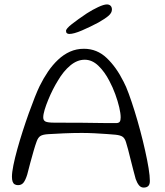

<svg xmlns="http://www.w3.org/2000/svg" viewBox="-20 -828 744 868"><path d="M629.5 20Q617 20 608.5 9.8Q600 -0.5 593.5 -18.5Q589 -35 582.8 -58.5Q576.5 -82 570.5 -106.8Q564.5 -131.5 559 -152.5Q553.5 -173.5 549.5 -185.5Q544.5 -202 535 -209.2Q525.5 -216.5 502 -219Q490.5 -220 464.5 -222Q438.5 -224 407.8 -225.5Q377 -227 350 -227Q310 -227 268.5 -225.2Q227 -223.5 198 -221.5Q173.5 -220 162.8 -213.2Q152 -206.5 145.5 -188Q139 -170.5 131.8 -145.2Q124.5 -120 117 -92.2Q109.5 -64.5 103 -38.5Q95 -13 86 -2Q77 9 61.5 9Q52.5 9 46.2 5.2Q40 1.5 37 -7Q34 -15.5 34 -29Q34 -48.5 40.5 -80.8Q47 -113 58 -152.8Q69 -192.5 82.5 -234.5Q96 -276.5 110.2 -316.2Q124.5 -356 137.2 -388Q150 -420 159 -438.5Q176.5 -474 197.2 -504.5Q218 -535 242.8 -558.2Q267.5 -581.5 296.5 -594.5Q325.5 -607.5 359.5 -607.5Q418.5 -607.5 462.2 -566Q506 -524.5 538.5 -459Q549.5 -439 562.2 -404Q575 -369 588.5 -325.8Q602 -282.5 614.2 -236.5Q626.5 -190.5 636.2 -146.8Q646 -103 651.8 -67.5Q657.5 -32 657.5 -10Q657.5 6 650.2 13Q643 20 629.5 20ZM506 -271.5Q517.5 -272 521.5 -278Q525.5 -284 525.5 -297.5Q525.5 -315.5 519 -343.2Q512.5 -371 501 -402.5Q489.5 -434 474.5 -462Q453.5 -503 425 -530.5Q396.5 -558 363 -558Q329 -558 297.8 -532Q266.5 -506 241.5 -463Q230.5 -445.5 219 -422.8Q207.5 -400 197.8 -376.2Q188 -352.5 181.8 -331.8Q175.5 -311 175.5 -297Q175.5 -283.5 185.8 -278.5Q196 -273.5 226 -273.5Q300.5 -273.5 354.2 -273Q408 -272.5 445.2 -271.8Q482.5 -271 506 -271.5ZM293.5 -674.5Q286.5 -674.5 282.5 -677.8Q278.5 -681 278.5 -688.5Q278.5 -698.5 305 -719.2Q331.5 -740 372.5 -767.5Q398 -784 423.8 -796Q449.5 -808 463.5 -808Q473.5 -808 479.8 -802Q486 -796 486 -785Q486 -770 470.8 -756.8Q455.5 -743.5 424.5 -726Q388 -706.5 350.8 -690.5Q313.5 -674.5 293.5 -674.5Z"/></svg>

Font: Gluten Thin ExtraLight
Style: Regular
Weight: 250
Version: Version 1.300